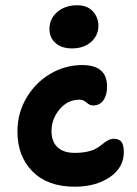

<svg xmlns="http://www.w3.org/2000/svg" viewBox="-20 -684 517 726"><path d="M252 -501Q212.4 -501 189.7 -521.5Q167 -542 167 -574.2Q167 -613.3 196.5 -638.7Q226.1 -664.1 272 -664.1Q310.1 -664.1 331.1 -641.1Q352.1 -618.2 352.1 -586.9Q352.1 -550.3 324.7 -525.6Q297.4 -501 252 -501ZM262.2 22Q160.6 22 103.3 -35.4Q45.9 -92.8 45.9 -187Q45.9 -255.4 79.6 -313.2Q113.3 -371.1 169.7 -404.5Q226.1 -438 291 -438Q384.8 -438 384.8 -356.9Q384.8 -324.7 371.1 -304.9Q357.4 -285.2 332 -285.2Q319.3 -285.2 307.4 -296.1Q295.4 -307.1 280.8 -307.1Q236.3 -307.1 205.6 -271Q174.8 -234.9 174.8 -188Q174.8 -148.9 197.3 -127.4Q219.7 -106 262.2 -106Q291.5 -106 313.5 -111.3Q335.4 -116.7 347.7 -124.8Q359.9 -132.8 369.4 -140.6Q378.9 -148.4 389.2 -153.8Q399.4 -159.2 411.1 -159.2Q430.2 -159.2 439.2 -147.5Q448.2 -135.7 448.2 -108.9Q448.2 -50.3 395.3 -14.2Q342.3 22 262.2 22Z"/></svg>

Font: Shantell Sans Irregular Bouncy
Style: Regular
Weight: 600
Designer: Stephen Nixon, Anya Danilova, Shantell Martin
Foundry: Arrow Type
Version: Version 1.006;[9816181b4]